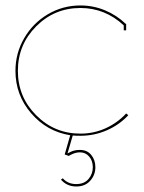

<svg xmlns="http://www.w3.org/2000/svg" viewBox="-20 -489 522 697"><path d="M234.9 63Q250 55.2 270 55.2Q296.4 55.2 311.3 73.5Q326.2 91.8 326.2 118.2Q326.2 146 307.6 167Q289.1 188 256.8 188Q223.1 188 201.2 163.1L208 158.2Q226.1 179.2 256.8 179.2Q285.6 179.2 301.3 160.9Q316.9 142.6 316.9 118.2Q316.9 94.7 303.7 79.3Q290.5 64 270 64Q251.5 64 231 76.2L230 77.1L214.8 71.8L234.9 2Q149.9 -11.7 93 -77.9Q36.1 -144 36.1 -231.9Q36.1 -295.9 67.9 -350.6Q99.6 -405.3 153.8 -437.3Q208 -469.2 272 -469.2Q318.4 -469.2 360.8 -451.7Q403.3 -434.1 436 -402.8L438 -401.9V-378.9H429.2V-397Q361.3 -460 272 -460Q177.7 -460 111.3 -393.3Q44.9 -326.7 44.9 -231.9Q44.9 -137.2 111.3 -70.6Q177.7 -3.9 272 -3.9Q320.3 -3.9 363 -23.2Q405.8 -42.5 438 -77.1L445.8 -70.8Q413.1 -35.6 367.7 -15.9Q322.3 3.9 272 3.9Q252.9 3.9 244.1 2.9L225.1 67.9Z"/></svg>

Font: Rawengulk
Style: Ultralight
Weight: 200
Version: Version 0.92